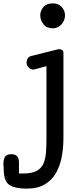

<svg xmlns="http://www.w3.org/2000/svg" viewBox="-20 -870 443 1132"><path d="M135.7 242.2Q67.9 242.2 34.9 220Q2 197.8 2 128.4Q2 120.1 1 112.8Q0 105.5 0 99.1Q0 70.3 9.3 54.7Q18.6 39.1 47.9 39.1Q91.8 39.1 91.8 87.9V152.8H117.7Q167.5 152.8 195.3 137.9Q223.1 123 235.6 95.5Q248 67.9 251 29.5Q253.9 -8.8 253.9 -56.2V-480L183.6 -460.9Q180.7 -460 176.8 -460Q162.1 -460 149.4 -471.9Q136.7 -483.9 136.7 -499Q136.7 -532.7 164.6 -540L320.8 -579.1Q324.7 -580.1 328.6 -580.1Q339.8 -580.1 346.9 -574.7Q354 -569.3 354 -558.1V-56.2Q354 0 344.2 53.2Q334.5 106.4 310.5 149.2Q286.6 191.9 244.1 217Q201.7 242.2 135.7 242.2ZM290.5 -703.1Q254.9 -703.1 236.1 -727.1Q217.3 -751 217.3 -779.3Q217.3 -806.2 235.4 -828.1Q253.4 -850.1 291.5 -850.1Q325.2 -850.1 344.2 -828.4Q363.3 -806.6 363.3 -779.3Q363.3 -751 343.3 -727.1Q323.2 -703.1 290.5 -703.1Z"/></svg>

Font: Cutive
Style: Regular
Weight: 400
Version: Version 1.100; ttfautohint (v1.8.4.7-5d5b)